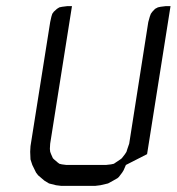

<svg xmlns="http://www.w3.org/2000/svg" viewBox="-20 -604 574 624"><path d="M78.1 -110.8 79.1 -128.9 143.1 -532.2 147 -549.8 149.9 -559.1 154.8 -565.9 165 -575.2 172.9 -580.1 182.1 -582 198.2 -584H213.9L143.1 -137.2L142.1 -120.1L143.1 -110.8L146 -103L151.9 -89.8L155.8 -85.9L166 -77.1L172.9 -71.8L181.2 -69.8L195.8 -67.9H324.2L340.8 -69.8L350.1 -71.8L357.9 -77.1L371.1 -85.9L376 -89.8L386.2 -103L391.1 -110.8L394 -120.1L399.9 -137.2L461.9 -532.2L466.8 -549.8L470.2 -559.1L475.1 -565.9L483.9 -575.2L493.2 -580.1L502 -582L518.1 -584H534.2L458 -103L389.2 -67.9L381.8 -50.8L377 -43L366.2 -28.8L361.8 -24.9L348.1 -17.1L331.1 -7.8L306.2 -2L290 0H178.2L162.1 -2L139.2 -7.8L124 -17.1L104 -34.2L97.2 -43L85 -67.9L79.1 -85.9Z"/></svg>

Font: Petahja
Style: Italic
Weight: 400
Designer: T. Christopher White
Version: Version 1.1